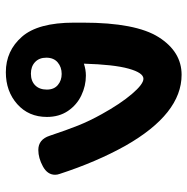

<svg xmlns="http://www.w3.org/2000/svg" viewBox="-12 -642 657 674"><g transform="rotate(-90 317.0 -305.5)"><path d="M574 -375V-343Q574 -158 523 -77.5Q472 3 391 3Q254 3 142 -194Q85 -296 43 -425Q40 -433 40 -441Q40 -468 69.5 -484Q99 -500 127 -500Q164 -500 177 -460Q197 -400 213 -360Q229 -320 253 -277Q289 -212 323.5 -171.5Q358 -131 377 -131Q398 -131 412.5 -183Q427 -235 430 -340Q409 -333 388 -333Q352 -333 318.5 -349Q285 -365 264 -396Q243 -427 243 -470Q243 -534 288 -574Q333 -614 400 -614Q475 -614 524.5 -557.5Q574 -501 574 -375ZM394 -418Q418 -418 434.5 -432Q451 -446 451 -472Q451 -497 435.5 -511.5Q420 -526 395 -526Q369 -526 354 -511Q339 -496 339 -470Q339 -445 355 -431.5Q371 -418 394 -418Z"/></g></svg>

Font: Mali
Style: Bold
Weight: 700
Designer: Kitiyaporn Chalermlarp | Katatrad Aksorn Co.,Ltd.
Foundry: Cadson Demak Co.,Ltd.
Version: Version 1.000; ttfautohint (v1.6)